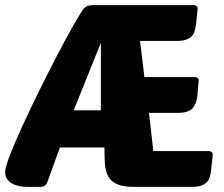

<svg xmlns="http://www.w3.org/2000/svg" viewBox="-37 -730 876 750"><path d="M486 0Q444 0 420.5 -10.5Q397 -21 386 -40.5Q375 -60 373 -89Q371 -118 371 -154H197L147 -16Q145 -11 139 -5.5Q133 0 122 0H69Q54 0 38.5 -3Q23 -6 10.5 -13Q-2 -20 -9.5 -31Q-17 -42 -17 -58Q-17 -75 1.5 -123Q20 -171 49 -234.5Q78 -298 113.5 -370Q149 -442 182.5 -506.5Q216 -571 244 -621Q272 -671 286 -691Q292 -700 301.5 -705Q311 -710 327 -710H719Q725 -710 730 -707Q735 -704 735 -696L729 -637Q727 -622 723.5 -609.5Q720 -597 712 -588.5Q704 -580 689.5 -575Q675 -570 652 -570H510Q515 -531 519 -496Q523 -461 527 -429H723Q729 -429 734 -426Q739 -423 739 -415L734 -356Q731 -326 715.5 -307.5Q700 -289 656 -289H545L562 -140H778Q784 -140 789 -136.5Q794 -133 794 -126L788 -67Q786 -52 782.5 -39.5Q779 -27 771 -18.5Q763 -10 748.5 -5Q734 0 711 0ZM251 -299H357V-563Z"/></svg>

Font: Poetsen One
Style: Regular
Weight: 400
Designer: Pablo Impallari, Rodrigo Fuenzalida
Foundry: Pablo Impallari, Rodrigo Fuenzalida
Version: Version 1.001; ttfautohint (v0.93) -l 8 -r 50 -G 200 -x 14 -